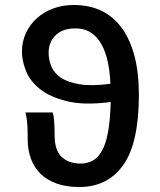

<svg xmlns="http://www.w3.org/2000/svg" viewBox="-20 -738 640 770"><path d="M175 -526Q175 -499 185.5 -472.5Q196 -446 223.5 -427Q251 -408 299.5 -400Q348 -392 423 -402Q420 -463 408.5 -505.5Q397 -548 378 -574.5Q359 -601 334.5 -613Q310 -625 280 -624Q232 -624 203.5 -597Q175 -570 175 -526ZM298 12Q246 12 207 -2Q168 -16 142.5 -41Q117 -66 104 -101.5Q91 -137 91 -180Q91 -216 89.5 -240Q88 -264 82 -287H191Q196 -274 197.5 -248.5Q199 -223 199 -196Q199 -135 227.5 -108.5Q256 -82 303 -82Q329 -82 350.5 -93Q372 -104 388 -131.5Q404 -159 413 -207Q422 -255 424 -329Q318 -315 249 -332Q180 -349 140 -381Q100 -413 84 -454Q68 -495 68 -530Q68 -571 84 -605.5Q100 -640 128 -665Q156 -690 193.5 -704Q231 -718 275 -718Q403 -718 470 -623.5Q537 -529 537 -358Q537 -165 474.5 -76.5Q412 12 298 12Z"/></svg>

Font: Source Code Pro Semibold
Style: Regular
Weight: 600
Monospace: yes
Designer: Paul D. Hunt, Teo Tuominen
Foundry: Adobe Systems Incorporated
Version: Version 2.030;PS 1.000;hotconv 16.6.51;makeotf.lib2.5.65220